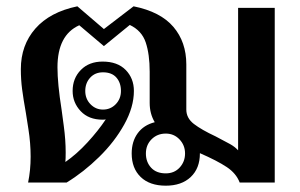

<svg xmlns="http://www.w3.org/2000/svg" viewBox="-20 -578 950 608"><path d="M850 -553V0H739Q728 -29 698 -49Q668 -69 613 -93V-92Q613 -45 584 -17.5Q555 10 505 10Q454 10 425.5 -17.5Q397 -45 397 -92Q397 -130 416 -156Q435 -182 470 -191Q454 -218 454 -252V-351Q454 -406 441.5 -443.5Q429 -481 391 -499L309 -432L231 -498Q162 -467 162 -365Q162 -313 175 -231Q176 -223 182 -179Q188 -135 188 -95Q188 -75 187 -65Q223 -90 257 -127Q291 -164 315 -200Q312 -199 305 -199Q261 -199 235.5 -226Q210 -253 210 -290Q210 -330 236 -356.5Q262 -383 305 -383Q352 -383 378 -356.5Q404 -330 404 -290Q404 -239 373.5 -184Q343 -129 294 -81Q245 -33 191 0H69Q77 -39 77 -82Q77 -125 70 -169Q63 -213 62 -220Q54 -265 50 -295.5Q46 -326 46 -359Q46 -435 92 -487.5Q138 -540 225 -558L309 -486L403 -558Q488 -541 529 -493Q570 -445 570 -374V-231Q570 -204 594 -185.5Q618 -167 663 -146Q694 -130 709 -121.5Q724 -113 734 -102V-553ZM363 -290Q363 -316 348.5 -332.5Q334 -349 306 -349Q281 -349 265.5 -332Q250 -315 250 -290Q250 -265 266.5 -248Q283 -231 306 -231Q330 -231 346.5 -248Q363 -265 363 -290ZM566 -92Q566 -118 548.5 -136.5Q531 -155 505 -155Q478 -155 460 -137Q442 -119 442 -92Q442 -65 458.5 -47Q475 -29 505 -29Q532 -29 549 -47.5Q566 -66 566 -92Z"/></svg>

Font: Taviraj Medium
Style: Regular
Weight: 500
Designer: Katatrad Team
Foundry: CadsonDemak
Version: Version 1.001